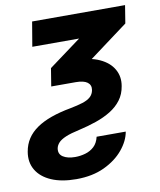

<svg xmlns="http://www.w3.org/2000/svg" viewBox="-91 -609 745 894"><g transform="rotate(-10 282.0 -162.5)"><path d="M122.1 -542.5H561.5L547.9 -458L239.7 -229H157.2L170.9 -313.5L323.7 -426.3H102.5ZM136.7 60.1Q132.3 86.9 153.6 100.3Q174.8 113.8 210.4 113.8Q234.9 113.8 258.8 106.9Q282.7 100.1 300.3 83.7Q317.9 67.4 324.7 38.1H462.4Q455.1 81.1 421.1 122.1Q387.2 163.1 330.8 189.7Q274.4 216.3 198.2 216.3Q128.9 216.3 80.8 195.6Q32.7 174.8 10.5 137.5Q-11.7 100.1 -3.4 51.3Q2.4 17.1 19.8 -9.3Q37.1 -35.6 66.2 -55.7Q95.2 -75.7 135.7 -90.1Q176.3 -104.5 227.5 -113.8Q262.7 -120.6 286.6 -128.2Q310.5 -135.7 324.2 -147.9Q337.9 -160.2 341.3 -179.7Q345.2 -203.1 327.9 -216.1Q310.5 -229 272.9 -229H208.5L228.5 -330.1H290Q357.9 -330.1 402.8 -309.3Q447.8 -288.6 468 -253.2Q488.3 -217.8 480.5 -173.8Q474.6 -136.7 454.3 -109.6Q434.1 -82.5 402.8 -63.2Q371.6 -43.9 332.5 -30.5Q293.5 -17.1 250.5 -7.3Q209.5 1.5 185.3 11.7Q161.1 22 150.1 34.2Q139.2 46.4 136.7 60.1Z"/></g></svg>

Font: Inter 16pt
Style: Bold Italic
Weight: 700
Italic angle: -9.3988°
Version: Version 4.001;git-66647c0bb